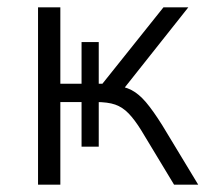

<svg xmlns="http://www.w3.org/2000/svg" viewBox="-20 -505 566 525"><path d="M84 0V-485H145V-276H203V-390H250V-276H260L427 -485H495L311 -253L291 -272Q320 -269 340 -258.5Q360 -248 379.5 -225Q399 -202 424 -162L522 0H456L366 -149Q348 -178 331.5 -195Q315 -212 295 -219Q275 -226 242 -226H231L250 -236V-104H203V-226H145V0Z"/></svg>

Font: Nunito Sans 12pt Light
Style: Regular
Weight: 300
Designer: Vernon Adams
Foundry: Vernon Adams
Version: Version 3.101;gftools[0.9.27]